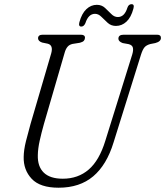

<svg xmlns="http://www.w3.org/2000/svg" viewBox="-20 -862 771 896"><path d="M471.5 -205 597 -607.5Q603 -627 600.2 -639.2Q597.5 -651.5 580.5 -656L552.5 -661Q532.5 -668.5 532.5 -681.5Q532.5 -700 557 -700H713.5Q731 -700 731 -685Q731 -668 704.5 -661L681.5 -656.5Q663 -651.5 654.2 -641Q645.5 -630.5 638 -607L510 -197.5Q478 -92.5 415 -39.2Q352 14 253.5 14Q167 14 128 -27.5Q89 -69 90.5 -130Q91 -162.5 101 -202.8Q111 -243 122.5 -283.5L219 -613Q229.5 -651 203 -658L176.5 -663.5Q157.5 -670 157.5 -684Q158.5 -700 179 -700H357Q377 -700 376.5 -685.5Q376.5 -678 371.5 -672Q366.5 -666 353 -662.5L318.5 -657Q303 -653.5 294.8 -643.2Q286.5 -633 282 -617L185 -283.5Q173 -241 165 -204.5Q157 -168 156.5 -138Q155 -85 184.2 -56.5Q213.5 -28 273 -28Q344.5 -28 394 -70.8Q443.5 -113.5 471.5 -205ZM521 -741Q498.5 -741 482.8 -755.2Q467 -769.5 453.2 -783.5Q439.5 -797.5 423.5 -797.5Q392.5 -797.5 378.5 -754Q371.5 -738 359.5 -738Q345 -738 350.5 -758.5Q361.5 -799 383 -819.2Q404.5 -839.5 432 -839.5Q454.5 -839.5 470 -825.2Q485.5 -811 499.2 -796.8Q513 -782.5 530 -782.5Q561 -782.5 574.5 -826Q580 -842.5 594 -842.5Q608.5 -842.5 602.5 -821.5Q591.5 -780.5 570 -760.8Q548.5 -741 521 -741Z"/></svg>

Font: Fraunces 144pt SuperSoft Light
Style: Italic
Weight: 300
Italic angle: -16°
Version: Version 1.000;[b76b70a41]